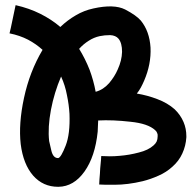

<svg xmlns="http://www.w3.org/2000/svg" viewBox="-20 -718 744 738"><path d="M534.2 -408.2Q561.5 -471.7 558.6 -535.2Q554.7 -597.7 521.5 -638.7Q503.9 -659.2 460.9 -681.6Q418 -703.1 338.9 -685.5Q302.7 -677.7 271.5 -659.2Q239.3 -640.6 211.9 -614.3Q177.7 -643.6 134.8 -665Q91.8 -686.5 40 -698.2Q40 -698.2 37.1 -684.6Q34.2 -670.9 30.3 -652.3Q25.4 -630.9 21.5 -610.4Q16.6 -589.8 16.6 -589.8Q55.7 -582 87.9 -565.4Q119.1 -548.8 143.6 -526.4Q93.8 -442.4 72.3 -341.8Q50.8 -242.2 59.6 -164.1Q69.3 -86.9 107.4 -43Q145.5 0 203.1 0Q203.1 0 204.1 0Q205.1 0 205.1 0Q263.7 -1 304.7 -58.6Q345.7 -116.2 355.5 -211.9Q355.5 -222.7 356.4 -233.4Q357.4 -244.1 357.4 -254.9Q413.1 -257.8 481.4 -250Q548.8 -243.2 576.2 -217.8Q582 -212.9 584 -207Q586.9 -201.2 585.9 -193.4Q585.9 -182.6 582 -173.8Q578.1 -166 570.3 -159.2Q549.8 -140.6 513.7 -131.8Q477.5 -122.1 440.4 -119.1Q420.9 -117.2 402.3 -117.2Q383.8 -117.2 369.1 -118.2Q369.1 -118.2 368.2 -103.5Q367.2 -89.8 365.2 -71.3Q364.3 -49.8 362.3 -29.3Q361.3 -8.8 361.3 -8.8Q370.1 -7.8 419.9 -7.8Q470.7 -7.8 528.3 -21.5Q559.6 -29.3 589.8 -43Q619.1 -55.7 642.6 -77.1Q668 -99.6 680.7 -127.9Q694.3 -157.2 696.3 -190.4Q696.3 -192.4 696.3 -194.3Q696.3 -223.6 685.5 -249Q673.8 -276.4 651.4 -297.9Q624 -322.3 585 -336.9Q546.9 -351.6 505.9 -358.4Q514.6 -369.1 521.5 -381.8Q528.3 -394.5 534.2 -408.2ZM203.1 -110.4Q184.6 -110.4 177.7 -137.7Q170.9 -165 168.9 -175.8Q163.1 -228.5 175.8 -295.9Q188.5 -362.3 214.8 -423.8Q230.5 -389.6 237.3 -352.5Q245.1 -315.4 247.1 -280.3Q250 -203.1 232.4 -158.2Q214.8 -113.3 204.1 -110.4Q204.1 -110.4 203.1 -110.4Q203.1 -110.4 203.1 -110.4ZM347.7 -365.2Q339.8 -408.2 324.2 -450.2Q307.6 -492.2 284.2 -530.3Q300.8 -548.8 321.3 -561.5Q340.8 -574.2 363.3 -579.1Q381.8 -583 403.3 -583Q424.8 -582 435.5 -569.3Q449.2 -552.7 449.2 -518.6Q448.2 -485.4 432.6 -451.2Q420.9 -423.8 399.4 -398.4Q377 -373 347.7 -365.2Z"/></svg>

Font: umazing
Style: Display
Weight: 400
Designer: umazing